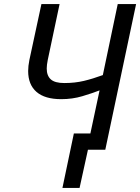

<svg xmlns="http://www.w3.org/2000/svg" viewBox="-20 -734 687 941"><path d="M286 187 342 -80H423L468 -291Q432 -277 383.5 -262.5Q335 -248 280 -248Q200 -248 159 -283.5Q118 -319 118 -386Q118 -410 124 -440L183 -714H272L214 -440Q209 -415 209 -398Q209 -363 229 -345Q249 -327 295 -327Q347 -327 391 -337.5Q435 -348 484 -366L557 -714H647L496 0H411L370 187Z"/></svg>

Font: Noto IKEA Latin
Style: Italic
Weight: 400
Italic angle: -12°
Designer: Monotype Design Team
Foundry: Monotype Imaging Inc.
Version: Version 1.0